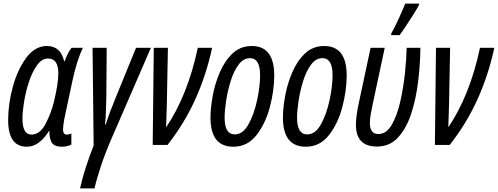

<svg xmlns="http://www.w3.org/2000/svg" viewBox="-20 -800 2749 1060"><path d="M250 -76H253Q251 -48 262.5 -19Q274 10 323 10Q350 10 374 -2V-63Q362 -57 349 -57Q328 -57 328 -84Q328 -106 335 -143L379 -350Q405 -471 438 -536H375Q353 -508 337 -462H334Q315 -546 239 -546Q173 -546 125 -481Q77 -416 51 -321.5Q25 -227 25 -137Q25 10 128 10Q196 10 250 -76ZM104 -146Q104 -183 113 -238.5Q122 -294 140 -348.5Q158 -403 184.5 -440Q211 -477 245 -477Q302 -477 302 -396Q302 -364 295.5 -325Q289 -286 278 -239Q263 -177 232 -117Q201 -57 153 -57Q104 -57 104 -146Z M502 240Q513 189 538 114.5Q563 40 594 -31L813 -536H731L620 -264Q603 -223 590 -188.5Q577 -154 564 -113H560Q564 -149 565 -192Q566 -235 567 -265L569 -536H491L497 3Q474 62 454.5 121.5Q435 181 422 240Z M905 0Q999 -120 1059 -253.5Q1119 -387 1151 -536H1072Q1016 -273 897 -97Q898 -126 899 -157.5Q900 -189 901 -220L907 -536H829L823 0Z M1494 -383Q1494 -546 1370 -546Q1307 -546 1263.5 -504.5Q1220 -463 1193 -399.5Q1166 -336 1154 -269Q1142 -202 1142 -151Q1142 10 1268 10Q1346 10 1396 -54Q1446 -118 1470 -209.5Q1494 -301 1494 -383ZM1220 -150Q1220 -189 1228.5 -244.5Q1237 -300 1254 -354Q1271 -408 1297.5 -443.5Q1324 -479 1360 -479Q1416 -479 1416 -385Q1416 -324 1399.5 -247Q1383 -170 1352 -114Q1321 -58 1276 -58Q1220 -58 1220 -150Z M1894 -383Q1894 -546 1770 -546Q1707 -546 1663.5 -504.5Q1620 -463 1593 -399.5Q1566 -336 1554 -269Q1542 -202 1542 -151Q1542 10 1668 10Q1746 10 1796 -54Q1846 -118 1870 -209.5Q1894 -301 1894 -383ZM1620 -150Q1620 -189 1628.5 -244.5Q1637 -300 1654 -354Q1671 -408 1697.5 -443.5Q1724 -479 1760 -479Q1816 -479 1816 -385Q1816 -324 1799.5 -247Q1783 -170 1752 -114Q1721 -58 1676 -58Q1620 -58 1620 -150Z M2186 -606Q2199 -623 2220.5 -655.5Q2242 -688 2262.5 -720.5Q2283 -753 2292 -770L2294 -780H2217Q2206 -751 2182 -698.5Q2158 -646 2141 -617L2139 -606ZM2301 -536H2225Q2224 -476 2215.5 -395Q2207 -314 2189.5 -237.5Q2172 -161 2142.5 -110.5Q2113 -60 2069 -60Q2022 -60 2022 -121Q2022 -143 2026.5 -168.5Q2031 -194 2037 -222L2104 -536H2026L1961 -232Q1945 -157 1945 -111Q1945 9 2061 9Q2132 9 2178 -41.5Q2224 -92 2250.5 -173.5Q2277 -255 2288.5 -350.5Q2300 -446 2301 -536Z M2463 0Q2557 -120 2617 -253.5Q2677 -387 2709 -536H2630Q2574 -273 2455 -97Q2456 -126 2457 -157.5Q2458 -189 2459 -220L2465 -536H2387L2381 0Z"/></svg>

Font: Noto Sans Display Condensed
Style: Italic
Weight: 400
Width: 3
Designer: Monotype Design team
Foundry: Monotype Imaging Inc.
Version: 1.000